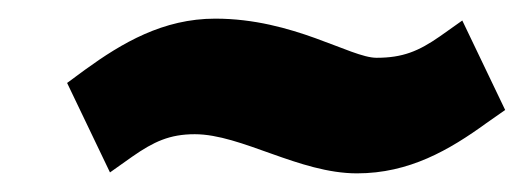

<svg xmlns="http://www.w3.org/2000/svg" viewBox="-20 -412 562 206"><path d="M52 -323 98 -227 122 -244C145 -260 162 -268 189 -268C239 -268 301 -226 363 -226C419 -226 462 -251 502 -280L522 -294L476 -390L452 -373C429 -357 412 -350 384 -350C356 -350 295 -392 211 -392C155 -392 111 -366 71 -337Z"/></svg>

Font: Charger Pro
Style: UltraNarObl
Weight: 900
Designer: Jasper
Foundry: Cannot Into Space Fonts
Version: Version 1.09